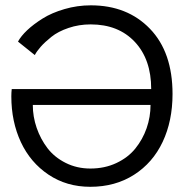

<svg xmlns="http://www.w3.org/2000/svg" viewBox="-20 -692 712 720"><path d="M318.5 8.5Q230 8.5 162 -37Q94 -82.5 58.2 -159.2Q22.5 -236 22.5 -330.5Q22.5 -344.5 24 -358H547Q547 -469.5 485.5 -535Q424 -600.5 320 -600.5Q276 -600.5 237 -587.2Q198 -574 173 -554Q148 -534 133 -517Q118 -500 110.5 -485.5L47.5 -536Q58.5 -556.5 82 -578.8Q105.5 -601 139.8 -622.5Q174 -644 222 -658Q270 -672 320.5 -672Q457.5 -672 542.2 -584.2Q627 -496.5 627 -339.5Q627 -238.5 590 -160Q553 -81.5 482.5 -36.5Q412 8.5 318.5 8.5ZM319 -60Q372.5 -60 416.2 -80.5Q460 -101 487.5 -135Q515 -169 529.8 -211.2Q544.5 -253.5 544.5 -298.5H103Q103 -254.5 117.5 -212.5Q132 -170.5 158.2 -136.2Q184.5 -102 226.5 -81Q268.5 -60 319 -60Z"/></svg>

Font: League Spartan
Style: Regular
Weight: 350
Foundry: The League of Moveable Type
Version: Version 2.002